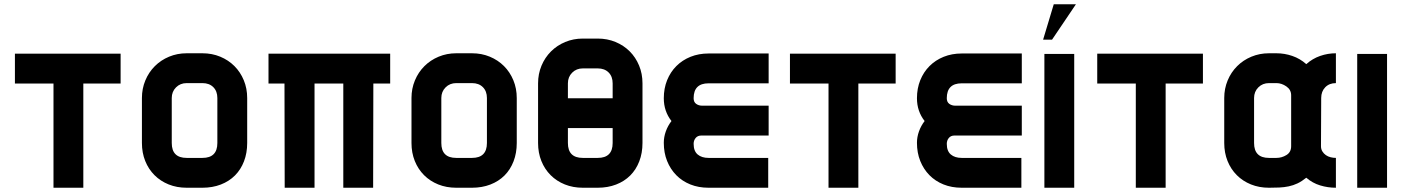

<svg xmlns="http://www.w3.org/2000/svg" viewBox="-20 -881 6579 901"><path d="M546 -489H371V0H231V-489H50V-629H546V-489Z M1140 -210Q1140 -163 1125 -124Q1110 -85 1082.5 -57.5Q1055 -30 1016 -15Q977 0 930 0H856Q810 0 771.5 -15.5Q733 -31 705 -59Q677 -87 661.5 -125.5Q646 -164 646 -210V-421Q646 -465 662 -503.5Q678 -542 706.5 -570.5Q735 -599 773.5 -615Q812 -631 856 -631H930Q975 -631 1013.5 -615Q1052 -599 1080 -571Q1108 -543 1124 -504.5Q1140 -466 1140 -421ZM1000 -210V-421Q1000 -453 981 -472Q962 -491 930 -491H856Q826 -491 806 -471Q786 -451 786 -421V-210Q786 -140 856 -140H930Q1000 -140 1000 -210Z M1811 -629V-489H1732L1731 0H1591V-489H1456V0H1316L1315 -489H1240V-629H1811Z M2405 -210Q2405 -163 2390 -124Q2375 -85 2347.5 -57.5Q2320 -30 2281 -15Q2242 0 2195 0H2121Q2075 0 2036.5 -15.5Q1998 -31 1970 -59Q1942 -87 1926.5 -125.5Q1911 -164 1911 -210V-421Q1911 -465 1927 -503.5Q1943 -542 1971.5 -570.5Q2000 -599 2038.5 -615Q2077 -631 2121 -631H2195Q2240 -631 2278.5 -615Q2317 -599 2345 -571Q2373 -543 2389 -504.5Q2405 -466 2405 -421ZM2265 -210V-421Q2265 -453 2246 -472Q2227 -491 2195 -491H2121Q2091 -491 2071 -471Q2051 -451 2051 -421V-210Q2051 -140 2121 -140H2195Q2265 -140 2265 -210Z M2995 -210Q2995 -163 2980 -124Q2965 -85 2937.5 -57.5Q2910 -30 2871 -15Q2832 0 2785 0H2715Q2669 0 2630.5 -15.5Q2592 -31 2564 -59Q2536 -87 2520.5 -125.5Q2505 -164 2505 -210V-490Q2505 -534 2521 -572.5Q2537 -611 2565.5 -639.5Q2594 -668 2632.5 -684Q2671 -700 2715 -700H2785Q2830 -700 2868.5 -684Q2907 -668 2935 -640Q2963 -612 2979 -573.5Q2995 -535 2995 -490ZM2855 -210V-280H2645V-210Q2645 -140 2715 -140H2785Q2855 -140 2855 -210ZM2855 -490Q2855 -522 2836 -541Q2817 -560 2785 -560H2715Q2685 -560 2665 -540Q2645 -520 2645 -490V-420H2855Z M3131 -313Q3095 -359 3095 -420Q3095 -466 3110.5 -504.5Q3126 -543 3154 -571Q3182 -599 3220.5 -614.5Q3259 -630 3305 -630H3587V-490H3305Q3235 -490 3235 -420Q3235 -402 3247 -393.5Q3259 -385 3276 -385H3587V-245H3271Q3254 -245 3244.5 -233.5Q3235 -222 3235 -206Q3235 -172 3254 -156Q3273 -140 3305 -140H3585V0H3305Q3258 0 3219.5 -15.5Q3181 -31 3153.5 -59Q3126 -87 3110.5 -125.5Q3095 -164 3095 -211Q3095 -238 3104.5 -264.5Q3114 -291 3131 -313Z M4183 -489H4008V0H3868V-489H3687V-629H4183V-489Z M4319 -313Q4283 -359 4283 -420Q4283 -466 4298.5 -504.5Q4314 -543 4342 -571Q4370 -599 4408.5 -614.5Q4447 -630 4493 -630H4775V-490H4493Q4423 -490 4423 -420Q4423 -402 4435 -393.5Q4447 -385 4464 -385H4775V-245H4459Q4442 -245 4432.5 -233.5Q4423 -222 4423 -206Q4423 -172 4442 -156Q4461 -140 4493 -140H4773V0H4493Q4446 0 4407.5 -15.5Q4369 -31 4341.5 -59Q4314 -87 4298.5 -125.5Q4283 -164 4283 -211Q4283 -238 4292.5 -264.5Q4302 -291 4319 -313Z M5021 0H4881V-628H5021V0ZM4925 -861H5029L4917 -695H4875L4925 -861Z M5625 -489H5450V0H5310V-489H5129V-629H5625V-489Z M6179 -195Q6179 -181 6185.5 -170.5Q6192 -160 6202 -153Q6212 -146 6224.5 -143Q6237 -140 6249 -140V0Q6211 0 6175 -11Q6139 -22 6110 -47Q6089 -30 6069 -20.5Q6049 -11 6027.5 -6.5Q6006 -2 5983 -1Q5960 0 5935 0Q5889 0 5850.5 -15.5Q5812 -31 5784 -59Q5756 -87 5740.5 -125.5Q5725 -164 5725 -210V-421Q5725 -465 5741 -503.5Q5757 -542 5785.5 -570.5Q5814 -599 5852.5 -615Q5891 -631 5935 -631H5970Q6008 -631 6044.5 -618.5Q6081 -606 6110 -580Q6139 -606 6175 -618.5Q6211 -631 6249 -631V-491Q6218 -491 6199 -471.5Q6180 -452 6180 -421Q6180 -364 6179.5 -308Q6179 -252 6179 -195ZM6039 -434Q6039 -460 6016.5 -475.5Q5994 -491 5970 -491H5935Q5905 -491 5885 -471Q5865 -451 5865 -421V-210Q5865 -140 5935 -140H5970Q5995 -140 6017 -153.5Q6039 -167 6039 -195Z M6489 0H6349V-628H6489V0Z"/></svg>

Font: CAT North
Style: Regular
Weight: 400
Designer: Peter Wiegel
Foundry: Peter Wiegel
Version: Version 1.000